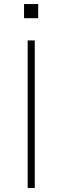

<svg xmlns="http://www.w3.org/2000/svg" viewBox="-20 -930 308 950"><path d="M117 0V-730H152V0ZM99 -840V-910H169V-840Z"/></svg>

Font: M PLUS 1 ExtraLight
Style: Regular
Weight: 250
Version: Version 1.001